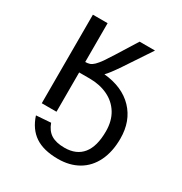

<svg xmlns="http://www.w3.org/2000/svg" viewBox="-171 -656 942 992"><g transform="rotate(30 300.0 -160.0)"><path d="M541 -44.9Q541 33.7 513.2 90.8Q485.4 147.9 434.1 177.7Q382.8 207.5 313.5 207.5Q227.1 207.5 176.3 173.3Q125.5 139.2 103 69.3L189.9 63Q204.6 104 234.1 122.3Q263.7 140.6 313.5 140.6Q384.3 140.6 420.9 95.2Q457.5 49.8 457.5 -39.6Q457.5 -101.6 430.7 -145.3Q403.8 -189 356.2 -211.7Q308.6 -234.4 248 -234.4H185.5V0H97.7V-528.3H185.5V-296.9Q200.2 -296.9 211.9 -300.8Q223.6 -304.7 236.3 -317.1Q249 -329.6 265.1 -352.1Q281.2 -374.5 376.5 -528.3H468.3L362.8 -369.6Q321.8 -309.1 303.2 -291.5Q415 -280.8 478 -215.1Q541 -149.4 541 -44.9Z"/></g></svg>

Font: Cousine
Style: Regular
Weight: 400
Monospace: yes
Designer: Steve Matteson
Foundry: Monotype Imaging Inc.
Version: Version 1.21